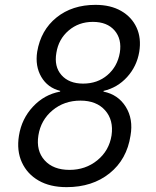

<svg xmlns="http://www.w3.org/2000/svg" viewBox="-20 -760 640 790"><path d="M254 10Q186 10 139 -17Q92 -44 70 -92Q48 -140 58 -202Q69 -271 115.5 -321Q162 -371 227 -383L228 -386Q176 -399 150 -443.5Q124 -488 133 -547Q148 -636 212.5 -688Q277 -740 373 -740Q435 -740 478.5 -715Q522 -690 542 -646.5Q562 -603 553 -547Q543 -487 503 -443Q463 -399 406 -386V-383Q466 -371 497.5 -320.5Q529 -270 517 -202Q502 -104 431 -47Q360 10 254 10ZM322 -416Q381 -416 422 -451Q463 -486 473 -543Q482 -599 451.5 -634.5Q421 -670 362 -670Q304 -670 262.5 -634.5Q221 -599 212 -543Q202 -486 233 -451Q264 -416 322 -416ZM266 -61Q332 -61 380.5 -100.5Q429 -140 439 -203Q448 -266 412.5 -306Q377 -346 311 -346Q244 -346 196 -306Q148 -266 138 -203Q128 -140 163.5 -100.5Q199 -61 266 -61Z"/></svg>

Font: JetBrains Mono NL Light
Style: Italic
Weight: 300
Italic angle: -9°
Designer: Philipp Nurullin, Konstantin Bulenkov
Foundry: JetBrains
Version: Version 2.304; ttfautohint (v1.8.4.7-5d5b)